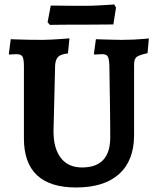

<svg xmlns="http://www.w3.org/2000/svg" viewBox="-20 -818 697 850"><path d="M317.1 12Q201.7 12 143.8 -42.3Q85.9 -96.7 85.9 -204.5V-524.2Q85.9 -556.7 79.6 -567.4Q73.3 -578.2 53 -578.2Q44.9 -578.2 33 -577.2Q21.2 -576.2 21.2 -576.2L19.2 -580.2L27.6 -644.5Q27.6 -644.5 51.5 -643.5Q75.3 -642.5 108.4 -642Q141.4 -641.5 169.4 -641.5Q185 -641.5 205.1 -642.6Q225.1 -643.6 244.1 -644.9Q263 -646.2 275.3 -647.2Q287.5 -648.3 287.5 -648.3L280.8 -581.6Q248.8 -578 237.2 -566.2Q225.6 -554.5 224 -528.2L216.9 -236.5Q216.9 -160.5 249.6 -118.5Q282.2 -76.6 343.3 -76.6Q405.5 -76.6 436.8 -109.9Q468 -143.3 468 -209Q468 -229.1 467.8 -266.8Q467.5 -304.4 466.9 -348.4Q466.4 -392.3 465.6 -432.4Q464.8 -472.6 464.6 -498.4Q464.3 -524.2 464.3 -524.2Q463.2 -557.4 457.1 -567.8Q451.1 -578.2 432.3 -578.2Q424.2 -578.2 411.2 -577.2Q398.3 -576.2 398.3 -576.2L395.8 -580.2L404.6 -644.5Q404.6 -644.5 417.1 -644Q429.5 -643.5 448.4 -643Q467.3 -642.5 487.1 -642Q506.8 -641.5 520.8 -641.5Q546.8 -641.5 573.8 -642.8Q600.8 -644.2 619.9 -646Q639 -647.8 639 -647.8L633.2 -582.5Q595.6 -574.7 584.6 -565.6Q573.6 -556.5 573.6 -531.4V-219.7Q573.6 -107.5 507.5 -47.8Q441.4 12 317.1 12ZM201.2 -707.7 190.7 -719.4 204.7 -793.3Q204.7 -793.3 220.2 -793.3Q235.7 -793.3 259.7 -792.8Q283.7 -792.3 310.2 -792.3Q336.7 -792.3 358.7 -792.3Q383.7 -792.3 413.3 -793.8Q442.8 -795.3 464.2 -796.8Q485.5 -798.3 485.5 -798.3L493.7 -784.7L481.8 -709.7L340.5 -708.7Q311.7 -708.7 278.8 -708.7Q245.9 -708.7 223.6 -708.2Q201.2 -707.7 201.2 -707.7Z"/></svg>

Font: Alegreya
Style: Regular
Weight: 400
Designer: Juan Pablo del Peral
Foundry: Huerta Tipografica
Version: Version 2.009